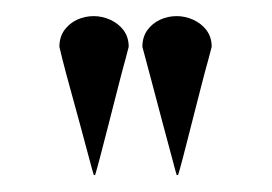

<svg xmlns="http://www.w3.org/2000/svg" viewBox="-20 -720 334 236"><path d="M53 -662.5Q53 -661.8 56.7 -647.2Q60.3 -632.8 66.4 -610.8Q72.5 -588.8 78.6 -566.2Q84.7 -543.8 89.2 -526.8Q93.7 -509.8 95.3 -504.8H96.9Q98.5 -509.8 103 -526.8Q107.5 -543.8 113.2 -566.2Q118.9 -588.8 124.6 -610.8Q130.2 -632.8 134.2 -647.2Q138.2 -661.8 138.2 -662.5Q138.2 -674.2 131.9 -682.8Q125.5 -691.2 115.4 -695.8Q105.2 -700.2 95.3 -700.2Q84.5 -700.2 74.8 -695.8Q65 -691.2 59 -682.8Q53 -674.2 53 -662.5ZM155 -662.5Q155 -661.8 159.1 -647.2Q163.1 -632.8 168.8 -610.8Q174.5 -588.8 180.6 -566.2Q186.7 -543.8 191.2 -526.8Q195.6 -509.8 197.2 -504.8H198.9Q200.5 -509.8 205 -526.8Q209.4 -543.8 215.1 -566.2Q220.8 -588.8 226.5 -610.8Q232.1 -632.8 236.2 -647.2Q240.2 -661.8 240.2 -662.5Q240.2 -674.2 233.9 -682.8Q227.5 -691.2 217.4 -695.8Q207.2 -700.2 197.3 -700.2Q186.5 -700.2 176.8 -695.8Q167 -691.2 161 -682.8Q155 -674.2 155 -662.5Z"/></svg>

Font: Emberly Black
Style: Regular
Weight: 900
Designer: Rajesh Rajput
Foundry: Rajesh Rajput
Version: Version 1.000